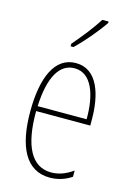

<svg xmlns="http://www.w3.org/2000/svg" viewBox="-118 -824 616 894"><g transform="rotate(15 190.0 -376.5)"><path d="M291 -756V-763H261C227 -711 195 -671 150 -618V-606H164C203 -643 258 -707 291 -756ZM195 -537C94 -537 47 -429 47 -264C47 -94 99 10 214 10C255 10 290 -3 318 -22V-52C283 -27 249 -15 214 -15C119 -15 72 -106 73 -273H334V-301C334 -421 300 -537 195 -537ZM195 -512C278 -512 311 -414 310 -297H74C80 -442 125 -512 195 -512Z"/></g></svg>

Font: Noto Sans Georgian ExtraCondensed Thin
Style: Regular
Weight: 100
Width: 2
Designer: Monotype Design Team, Akaki Razmadze
Foundry: Google LLC
Version: Version 2.005